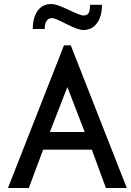

<svg xmlns="http://www.w3.org/2000/svg" viewBox="-20 -946 658 966"><path d="M205 -800Q205 -855 243 -855Q256 -855 314.5 -825Q373 -795 399 -795Q443 -795 468 -829.5Q493 -864 493 -922H433Q433 -891 425.5 -879.5Q418 -868 399 -868Q385 -868 324 -897Q263 -926 239 -926Q194 -926 169.5 -892Q145 -858 145 -800ZM197 -193H442L513 0H618L336 -718H302L20 0H125ZM319 -508 406 -282H231Z"/></svg>

Font: Simpel Medium
Style: Regular
Weight: 500
Designer: Janko Jovanovic
Version: Version 1.048;PS 001.048;hotconv 1.0.88;makeotf.lib2.5.64775